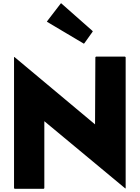

<svg xmlns="http://www.w3.org/2000/svg" viewBox="-20 -1177 876 1204"><path d="M559 -984 363 -1157 360 -1154 274 -1042 277 -1039 506 -903 510 -907 562 -980ZM72 7H254L258 3V-417L766 5L768 3V-818L764 -822H582L578 -818L576 -397L70 -820L68 -818V3ZM558 -984H559Z"/></svg>

Font: Hussar Woodtype
Style: Bd
Weight: 900
Foundry: Cannot Into Space Fonts
Version: Version 1.07